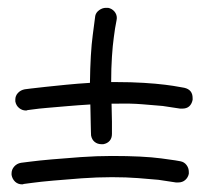

<svg xmlns="http://www.w3.org/2000/svg" viewBox="-20 -572 526 495"><path d="M445.3 -156.2Q455.1 -154.3 460.9 -146.5Q466.8 -138.7 466.8 -128.9V-124Q464.8 -114.3 457.5 -107.9Q450.2 -101.6 439.5 -101.6H433.6Q414.1 -104.5 388.7 -108.4Q367.2 -110.4 336.4 -112.8Q305.7 -115.2 268.6 -115.2Q230.5 -115.2 190.4 -112.3Q150.4 -109.4 117.2 -106.4Q84 -103.5 63 -100.6Q42 -97.7 41 -97.7Q40 -96.7 37.1 -96.7Q26.4 -96.7 19 -103.5Q11.7 -110.4 9.8 -121.1V-125Q9.8 -134.8 16.6 -142.6Q23.4 -150.4 34.2 -152.3Q36.1 -152.3 58.1 -155.3Q80.1 -158.2 113.8 -161.1Q147.5 -164.1 188.5 -167Q229.5 -169.9 268.6 -169.9Q348.6 -169.9 396 -163.6Q443.4 -157.2 445.3 -156.2ZM455.1 -345.7Q476.6 -340.8 476.6 -319.3V-314.5Q471.7 -292 450.2 -292H444.3Q424.8 -294.9 399.4 -298.8Q377 -300.8 346.7 -303.2Q316.4 -305.7 279.3 -304.7H267.6Q267.6 -293.9 268.1 -281.7Q268.6 -269.5 268.6 -258.3Q268.6 -247.1 268.6 -239.3V-231.4V-226.6Q268.6 -215.8 262.7 -209Q256.8 -202.1 246.1 -200.2H242.2Q231.4 -200.2 224.1 -206.1Q216.8 -211.9 214.8 -222.7Q214.8 -223.6 214.4 -232.9Q213.9 -242.2 213.9 -254.4Q213.9 -266.6 213.4 -279.8Q212.9 -293 212.9 -302.7Q181.6 -300.8 152.8 -298.3Q124 -295.9 101.6 -293.9Q79.1 -292 65.4 -290L50.8 -288.1Q49.8 -287.1 46.9 -287.1Q37.1 -287.1 29.3 -293.5Q21.5 -299.8 19.5 -310.5V-315.4Q19.5 -325.2 26.4 -332.5Q33.2 -339.8 43.9 -341.8Q44.9 -341.8 59.6 -343.8Q74.2 -345.7 97.7 -348.1Q121.1 -350.6 150.4 -353.5Q179.7 -356.4 211.9 -358.4Q212.9 -435.5 219.2 -482.4Q225.6 -529.3 225.6 -531.2Q227.5 -540 235.8 -545.9Q244.1 -551.8 252.9 -551.8H258.8Q268.6 -549.8 274.9 -542.5Q281.2 -535.2 281.2 -525.4Q281.2 -523.4 280.8 -522Q280.3 -520.5 280.3 -518.6Q276.4 -500 273.4 -475.6Q270.5 -455.1 268.6 -425.8Q266.6 -396.5 266.6 -360.4H279.3Q318.4 -360.4 350.6 -358.4Q382.8 -356.4 405.8 -353.5Q428.7 -350.6 441.4 -348.1Q454.1 -345.7 455.1 -345.7Z"/></svg>

Font: Coming Soon
Style: Regular
Weight: 400
Designer: Dathan Boardman
Foundry: Open Window
Version: Version 1.000